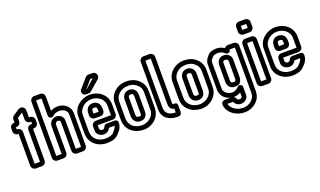

<svg xmlns="http://www.w3.org/2000/svg" viewBox="-89 -1247 3341 2007"><g transform="rotate(-20 1581.0 -244.0)"><path d="M62 -426H56V-451H62C88 -451 109 -472 109 -498V-534V-535L169 -574V-498C169 -472 190 -451 216 -451H227V-426H216C190 -426 169 -405 169 -379V-25H109V-379C109 -405 88 -426 62 -426ZM219 -22V-376H230C256 -376 277 -397 277 -423V-454C277 -480 256 -501 230 -501H219V-579C219 -616 180 -639 147 -619L81 -576C66 -567 59 -552 59 -536V-501H53C27 -501 6 -480 6 -454V-423C6 -397 27 -376 53 -376H59V-22C59 4 80 25 106 25H172C198 25 219 4 219 -22Z M541 -457C582 -457 618 -431 625 -399C626 -394 626 -384 626 -370V-25H567V-334C567 -377 540 -413 489 -413C438 -413 410 -369 410 -334V-25H350V-642H410V-452C410 -419 448 -411 466 -429C485 -447 509 -457 541 -457ZM413 -692H347C321 -692 300 -671 300 -645V-22C300 4 321 25 347 25H413C439 25 460 4 460 -22V-334C460 -347 470 -363 489 -363C512 -363 517 -357 517 -334V-22C517 4 538 25 564 25H629C655 25 676 4 676 -22V-370C676 -384 676 -396 673 -409C660 -469 600 -507 541 -507C511 -507 484 -500 460 -486V-645C460 -671 439 -692 413 -692Z M817 -182V-133C817 -92 861 -66 893 -66C931 -66 957 -87 969 -113H1031C1029 -106 1027 -101 1024 -94C1019 -84 1007 -66 986 -45C970 -30 941 -19 895 -19C827 -19 771 -59 761 -117C758 -129 757 -142 757 -155V-336C757 -401 823 -457 896 -457C974 -457 1033 -405 1033 -336V-229H864C838 -229 817 -208 817 -182ZM1083 -226V-336C1083 -437 996 -507 896 -507C801 -507 707 -435 707 -336V-155C707 -140 707 -125 711 -107C727 -21 808 31 895 31C947 31 990 20 1020 -9C1043 -32 1061 -52 1070 -72C1078 -89 1083 -107 1083 -127V-133C1083 -149 1069 -163 1053 -163H962C944 -163 931 -154 924 -134C920 -125 914 -116 893 -116C882 -116 868 -130 867 -133V-179H1036C1062 -179 1083 -200 1083 -226ZM864 -257H927C953 -257 974 -278 974 -304V-329C974 -371 950 -413 895 -413C837 -413 817 -368 817 -329V-304C817 -278 838 -257 864 -257ZM895 -363C918 -363 924 -355 924 -329V-307H867V-329C867 -356 871 -363 895 -363ZM884 -573 958 -658C959 -658 959 -659 959 -659H987L889 -573H888ZM864 -523H890C902 -523 910 -525 920 -534L1031 -630C1051 -649 1050 -679 1033 -696C1025 -704 1014 -709 1001 -709H957C943 -709 931 -703 921 -692L833 -591C817 -574 820 -546 838 -532C845 -526 854 -523 864 -523Z M1306 -19C1226 -19 1163 -66 1163 -146V-336C1163 -398 1221 -457 1300 -457C1357 -457 1387 -441 1417 -406C1432 -389 1440 -366 1440 -336V-146C1440 -92 1410 -55 1365 -33C1345 -24 1326 -19 1306 -19ZM1306 31C1334 31 1361 26 1387 13C1446 -15 1490 -70 1490 -146V-336C1490 -376 1478 -411 1455 -438C1417 -483 1369 -507 1300 -507C1197 -507 1113 -430 1113 -336V-146C1113 -32 1206 31 1306 31ZM1303 -414C1250 -414 1223 -374 1223 -336V-146C1223 -102 1254 -65 1303 -65C1367 -65 1380 -115 1380 -148V-336C1380 -379 1347 -414 1303 -414ZM1303 -364C1319 -364 1330 -353 1330 -336V-148C1330 -121 1331 -115 1303 -115C1282 -115 1273 -126 1273 -146V-336C1273 -352 1280 -364 1303 -364Z M1679 -25C1610 -26 1566 -54 1566 -118V-642H1626V-137C1626 -106 1637 -73 1679 -67ZM1629 -692H1563C1537 -692 1516 -671 1516 -645V-118C1516 -17 1598 25 1681 25H1693C1714 25 1729 7 1729 -12V-88C1729 -106 1719 -116 1701 -116H1697C1672 -116 1676 -114 1676 -137V-645C1676 -671 1655 -692 1629 -692Z M1949 -19C1869 -19 1806 -66 1806 -146V-336C1806 -398 1864 -457 1943 -457C2000 -457 2030 -441 2060 -406C2075 -389 2083 -366 2083 -336V-146C2083 -92 2053 -55 2008 -33C1988 -24 1969 -19 1949 -19ZM1949 31C1977 31 2004 26 2030 13C2089 -15 2133 -70 2133 -146V-336C2133 -376 2121 -411 2098 -438C2060 -483 2012 -507 1943 -507C1840 -507 1756 -430 1756 -336V-146C1756 -32 1849 31 1949 31ZM1946 -414C1893 -414 1866 -374 1866 -336V-146C1866 -102 1897 -65 1946 -65C2010 -65 2023 -115 2023 -148V-336C2023 -379 1990 -414 1946 -414ZM1946 -364C1962 -364 1973 -353 1973 -336V-148C1973 -121 1974 -115 1946 -115C1925 -115 1916 -126 1916 -146V-336C1916 -352 1923 -364 1946 -364Z M2304 31H2307C2337 31 2361 23 2383 9V40C2383 53 2381 60 2381 60C2375 70 2369 74 2353 74C2338 74 2329 66 2326 57C2322 44 2313 37 2304 31ZM2495 -501H2430C2413 -501 2400 -491 2392 -481C2369 -497 2339 -508 2305 -508C2263 -508 2228 -497 2205 -470C2181 -440 2165 -421 2165 -378V-114C2165 -87 2164 -67 2185 -32C2202 -3 2234 17 2269 26H2212C2201 26 2184 28 2173 43C2166 53 2165 64 2166 74C2179 165 2268 221 2359 221C2433 221 2484 183 2512 146C2536 115 2542 81 2542 40V-454C2542 -480 2521 -501 2495 -501ZM2305 -458C2335 -458 2359 -446 2377 -429C2394 -412 2433 -416 2433 -451H2492V40C2492 77 2488 95 2472 116C2452 143 2415 171 2359 171C2290 171 2231 130 2218 76H2280C2292 107 2322 124 2353 124C2383 124 2410 110 2425 84C2433 70 2433 55 2433 40V-34C2433 -59 2402 -77 2381 -56C2363 -38 2342 -19 2307 -19C2272 -19 2238 -40 2227 -58C2210 -87 2215 -81 2215 -114V-378C2215 -409 2217 -406 2243 -438C2252 -449 2271 -458 2305 -458ZM2431 -358C2422 -397 2383 -415 2353 -415C2289 -415 2275 -362 2275 -331V-150C2275 -132 2276 -112 2296 -89C2311 -72 2332 -66 2356 -66C2382 -66 2408 -72 2421 -97C2430 -116 2433 -132 2433 -150V-331C2433 -340 2433 -348 2431 -358ZM2383 -348V-331V-150C2383 -134 2384 -137 2376 -119C2376 -119 2371 -116 2356 -116C2340 -116 2336 -119 2334 -121C2322 -136 2325 -130 2325 -150V-331C2325 -354 2327 -365 2353 -365C2368 -365 2381 -355 2383 -348Z M2628 -25V-451H2688V-25ZM2738 -22V-454C2738 -480 2717 -501 2691 -501H2625C2599 -501 2578 -480 2578 -454V-22C2578 4 2599 25 2625 25H2691C2717 25 2738 4 2738 -22ZM2628 -598V-642H2688V-598ZM2738 -595V-645C2738 -671 2717 -692 2691 -692H2625C2599 -692 2578 -671 2578 -645V-595C2578 -569 2599 -548 2625 -548H2691C2717 -548 2738 -569 2738 -595Z M2880 -182V-133C2880 -91 2925 -66 2957 -66C2995 -66 3020 -87 3032 -113H3095C3093 -106 3091 -99 3088 -93C3083 -82 3070 -65 3049 -45C3032 -29 3005 -19 2959 -19C2890 -19 2835 -59 2824 -116C2822 -129 2821 -142 2821 -155V-336C2821 -401 2887 -457 2960 -457C3038 -457 3097 -405 3097 -336V-229H2927C2901 -229 2880 -208 2880 -182ZM3147 -226V-336C3147 -437 3060 -507 2960 -507C2865 -507 2771 -435 2771 -336V-155C2771 -140 2771 -122 2774 -107C2791 -21 2872 31 2959 31C3011 31 3054 19 3083 -9C3107 -32 3125 -52 3134 -72C3141 -87 3147 -106 3147 -127V-133C3147 -149 3133 -163 3117 -163H3026C3007 -163 2994 -152 2988 -136C2984 -124 2977 -116 2957 -116C2946 -116 2931 -129 2930 -133V-179H3100C3126 -179 3147 -200 3147 -226ZM2927 -257H2991C3017 -257 3038 -278 3038 -304V-329C3038 -371 3014 -413 2959 -413C2902 -413 2880 -369 2880 -329V-304C2880 -278 2901 -257 2927 -257ZM2959 -363C2982 -363 2988 -355 2988 -329V-307H2930V-329C2930 -355 2934 -363 2959 -363Z"/></g></svg>

Font: DIN Rundschrift
Style: MittelKont
Weight: 400
Version: Version 1.027